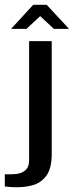

<svg xmlns="http://www.w3.org/2000/svg" viewBox="-78 -666 307 798"><path d="M-24 112Q-30 111 -42 110.5Q-54 110 -58 109V58Q-51 59 -40 58.5Q-29 58 -22 58Q9 57 26 43Q43 29 43 0V-495H137V-26Q137 34 114.5 64.5Q92 95 55.5 104.5Q19 114 -24 112ZM-32 -546 60 -646H116L209 -546H146L89 -599L32 -546Z"/></svg>

Font: Alumni Sans SemiBold
Style: Regular
Weight: 600
Designer: Robert E. Leuschke
Foundry: Robert E. Leuschke
Version: Version 1.018